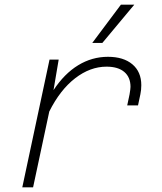

<svg xmlns="http://www.w3.org/2000/svg" viewBox="-20 -798 690 818"><path d="M536 -428Q536 -469 509.5 -491.5Q483 -514 434 -514Q364 -514 300 -464.5Q236 -415 190 -323L121 0H75L191 -544H230L208 -414Q254 -484 313 -520Q372 -556 440 -556Q506 -556 544 -524Q582 -492 582 -435Q582 -415 578 -396L568 -349H522L532 -396Q536 -420 536 -428ZM495 -778H552L416 -615H373Z"/></svg>

Font: Azeret Mono Thin
Style: Italic
Weight: 100
Italic angle: -12°
Designer: Martin Vácha
Foundry: Displaay
Version: Version 1.000; Glyphs 3.0.3, build 3074